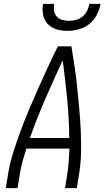

<svg xmlns="http://www.w3.org/2000/svg" viewBox="-20 -975 541 995"><path d="M10 0 22 -74Q31 -130 49 -186.5Q67 -243 87.5 -298.5Q108 -354 131 -408.5Q154 -463 178.5 -518Q203 -573 228 -627Q253 -681 280 -735H350Q359 -681 367 -627Q375 -573 380.5 -518Q386 -463 391 -408.5Q396 -354 398.5 -298.5Q401 -243 400 -186.5Q399 -130 390 -74L378 0H317L329 -74Q334 -106 336 -139Q338 -172 340 -205H117Q106 -172 97 -139Q88 -106 83 -74L71 0ZM135 -260H339Q338 -362 328 -462.5Q318 -563 305 -663Q259 -564 215 -463Q171 -362 135 -260ZM329 -815Q300 -815 273 -823Q246 -831 227.5 -850.5Q209 -870 203.5 -898Q198 -926 203 -955H261Q258 -937 260.5 -919.5Q263 -902 274 -889.5Q285 -877 302.5 -872Q320 -867 338 -867Q356 -867 374.5 -872Q393 -877 408 -889.5Q423 -902 431.5 -919.5Q440 -937 443 -955H501Q496 -926 481.5 -898Q467 -870 442.5 -850.5Q418 -831 388 -823Q358 -815 329 -815Z"/></svg>

Font: Iosevka Term Curly Lt Obl
Style: Regular
Weight: 300
Italic angle: -9°
Designer: Belleve Invis
Foundry: Belleve Invis
Version: Version 32.3.0